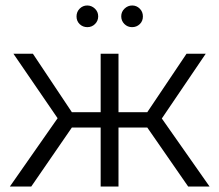

<svg xmlns="http://www.w3.org/2000/svg" viewBox="-20 -680 799 700"><path d="M517 -215H412V0H347V-215H242L94 0H16L190 -249L29 -484H100L242 -271H347V-484H412V-271H517L660 -484H730L570 -248L744 0H666ZM259 -620Q259 -637 270.5 -648.5Q282 -660 298 -660Q314 -660 326 -648.5Q338 -637 338 -620.5Q338 -604 326.5 -592.5Q315 -581 298.5 -581Q282 -581 270.5 -592Q259 -603 259 -620ZM462 -660Q478 -660 489.5 -648.5Q501 -637 501 -620Q501 -603 489.5 -592Q478 -581 461.5 -581Q445 -581 433.5 -592.5Q422 -604 422 -620.5Q422 -637 434 -648.5Q446 -660 462 -660Z"/></svg>

Font: Montserrat Ace
Style: Regular
Weight: 400
Designer: Julieta Ulanovsky
Foundry: Julieta Ulanovsky
Version: Version 1